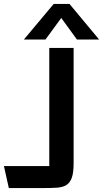

<svg xmlns="http://www.w3.org/2000/svg" viewBox="-161 -744 525 978"><path d="M-141 102H90Q90 102 90 102Q90 102 90 102V-500H214V87Q214 134.5 205.2 160.2Q196.5 186 177.8 198Q159 210 129.2 212Q99.5 214 57 214H-116ZM-39.5 -542.5 112.5 -724H193L344 -542.5H231L151 -652.5L70.5 -542.5Z"/></svg>

Font: Science Gothic
Style: Regular
Weight: 400
Designer: Thomas Phinney, Vassil Kateliev, Brandon Buerkle
Foundry: Font Detective LLC
Version: Version 1.018